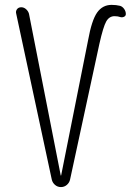

<svg xmlns="http://www.w3.org/2000/svg" viewBox="-20 -760 540 780"><path d="M190.4 -30.3 45.9 -704.1Q43 -713.9 48.8 -722.2Q54.7 -730.5 66.4 -730.5Q77.1 -730.5 85.9 -722.7Q94.7 -714.8 97.7 -704.1L226.6 -47.9Q226.6 -46.9 227.5 -46.9Q228.5 -46.9 228.5 -47.9L337.9 -596.7Q352.5 -677.7 374.5 -709Q396.5 -740.2 433.6 -740.2Q452.1 -740.2 467.8 -736.3Q477.5 -733.4 484.4 -723.6Q491.2 -713.9 491.2 -703.1Q491.2 -695.3 483.9 -691.9Q476.6 -688.5 469.7 -690.4Q459 -694.3 445.3 -694.3Q423.8 -694.3 411.6 -672.9Q399.4 -651.4 383.8 -582L264.6 -30.3Q261.7 -17.6 251.5 -8.8Q241.2 0 227.5 0Q213.9 0 203.6 -8.8Q193.4 -17.6 190.4 -30.3Z"/></svg>

Font: Rounded-L Mgen+ 1m light
Style: Regular
Weight: 200
Designer: [Source Han Sans]
Ryoko NISHIZUKA  (kana & ideographs); Paul D. Hunt (Latin, Greek & Cyrillic); Wenlong ZHANG  (bopomofo
Version: Version 1.059.20150602